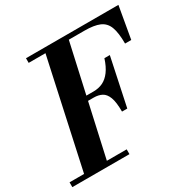

<svg xmlns="http://www.w3.org/2000/svg" viewBox="-187 -914 1066 1074"><g transform="rotate(-30 346.5 -377.0)"><path d="M67 0 231 -754H382L214 0ZM-20 0V-31H349V0ZM432 -227Q432 -288 420 -319.5Q408 -351 386 -362.5Q364 -374 334 -374H247V-404H350Q384 -404 411 -417Q438 -430 459.5 -459Q481 -488 496 -535H531L466 -227ZM637 -548Q637 -618 622.5 -656Q608 -694 573 -709Q538 -724 476 -724H116V-754H713L677 -548Z"/></g></svg>

Font: Libre Bodoni
Style: Italic
Weight: 400
Italic angle: -13°
Designer: Pablo Impallari, Rodrigo Fuenzalida
Foundry: Impallari Type
Version: Version 2.005;gftools[0.9.23]